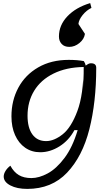

<svg xmlns="http://www.w3.org/2000/svg" viewBox="-20 -987 705 1241"><path d="M602 -549Q602 -327 557.5 -151.5Q513 24 413.5 129Q314 234 156 234Q90 234 47 211.5Q4 189 4 154Q4 137 15.5 118Q27 99 47 84Q69 125 101.5 144.5Q134 164 183 164Q232 164 288 134Q344 104 396.5 34.5Q449 -35 482 -146H461Q425 -79 364.5 -41Q304 -3 240 -3Q185 -3 143 -32Q101 -61 77.5 -113.5Q54 -166 54 -235Q54 -337 98.5 -420Q143 -503 227 -551.5Q311 -600 424 -600Q480 -600 522 -592Q531 -578 534 -563Q548 -573 554.5 -575.5Q561 -578 568 -578Q602 -578 602 -549ZM522 -424 523 -476Q523 -500 521 -554H520ZM520 -554Q408 -552 326 -511.5Q244 -471 201 -400.5Q158 -330 158 -239Q158 -161 189.5 -118Q221 -75 278 -75Q329 -75 384.5 -118.5Q440 -162 480 -269Q520 -376 520 -554ZM428 -684Q396 -684 378.5 -703Q361 -722 361 -751Q361 -824 415.5 -881.5Q470 -939 563 -967L571 -936Q538 -920 513.5 -889Q489 -858 487 -832L529 -768Q524 -734 493.5 -709Q463 -684 428 -684Z"/></svg>

Font: Lemonada Light
Style: Regular
Weight: 300
Designer: Mohamed Gaber (Arabic) Eduardo Tunni (Latin)
Foundry: Kief Type Foundry
Version: Version 3.006